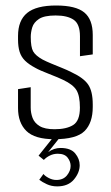

<svg xmlns="http://www.w3.org/2000/svg" viewBox="-20 -495 400 691"><path d="M175.5 6Q105.2 6 75.1 -23.5Q44.9 -53 44.9 -106V-174.2L90.5 -181.2V-107.8Q90.5 -88.8 97.2 -70.7Q104 -52.6 122.5 -41.3Q141 -29.9 176.5 -29.9Q219.1 -29.9 243.3 -45Q267.6 -60.2 267.6 -107.8Q267.6 -150.1 255.2 -170.5Q242.8 -190.8 207.3 -207.5Q200.6 -211 186.6 -216.8Q172.6 -222.5 156.7 -228.8Q140.8 -235.1 127.5 -240.8Q114.3 -246.6 108.4 -250.1Q83.6 -263.2 69.9 -276.8Q56.2 -290.5 50.6 -308.6Q44.9 -326.8 44.9 -353V-365.5Q44.9 -421.5 77.7 -448.4Q110.5 -475.2 182 -475.2Q252.8 -475.2 283.3 -450.2Q313.8 -425.2 313.8 -369.2V-299.2L267.8 -292.7V-364.5Q267.8 -408.3 245.2 -423.8Q222.6 -439.3 180.3 -439.3Q139.2 -439.3 120.3 -426.8Q101.4 -414.3 96 -396.3Q90.7 -378.4 90.7 -362.2Q90.7 -325.4 99.3 -310.1Q108 -294.8 133.2 -280.7Q146.4 -273.8 164.8 -266.2Q183.3 -258.5 202.7 -250.7Q222.1 -242.9 236.7 -235.4Q281 -214.8 297.4 -190.5Q313.8 -166.3 313.8 -119.2V-110Q313.8 -52.7 284.3 -23.3Q254.8 6 175.5 6ZM185.8 175.8Q165.4 175.8 148.6 168Q131.8 160.2 121.3 152L136.4 131.1Q141.4 138.1 155 145.4Q168.6 152.7 182.9 152.7Q207.5 152.7 220.9 136.3Q234.2 119.8 234.2 102.2Q234.2 86.5 223.4 72.4Q212.6 58.3 187.9 58.3Q172.5 58.3 159.5 64.8Q146.4 71.2 137.8 80.6L118.8 65.2L170.8 0H195.2L153.3 52.5Q174.5 37.5 197.5 37.5Q234.6 37.5 250.7 57.2Q266.8 76.9 266.8 99.5Q266.8 126.1 246.2 150.9Q225.5 175.8 185.8 175.8Z"/></svg>

Font: Smooch Sans Thin
Style: Regular
Weight: 100
Designer: Robert E. Leuschke
Foundry: Robert E. Leuschke
Version: Version 1.010